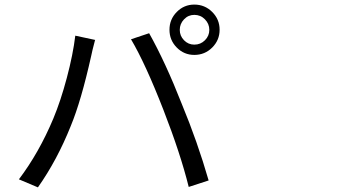

<svg xmlns="http://www.w3.org/2000/svg" viewBox="-20 -811 1540 838"><path d="M145.5 6.8 62.5 -28.3Q150.4 -144.5 212.9 -293.9Q245.1 -371.1 271.5 -470.7Q298.8 -573.2 308.6 -655.3L395.5 -636.7L394.5 -634.8Q381.8 -586.9 377.9 -566.4Q334 -370.1 289.1 -261.7Q229.5 -112.3 145.5 6.8ZM803.7 4.9Q767.6 -140.6 693.4 -331.1Q614.3 -534.2 551.8 -639.6L630.9 -666Q702.1 -539.1 773.4 -357.4Q841.8 -192.4 890.6 -23.4ZM828.1 -571.3Q783.2 -571.3 751.5 -603.5Q719.7 -635.7 719.7 -681.2Q719.7 -726.6 751.5 -758.8Q783.2 -791 828.1 -791Q874 -791 906.2 -758.8Q938.5 -726.6 938.5 -681.2Q938.5 -635.7 906.2 -603.5Q874 -571.3 828.1 -571.3ZM828.1 -616.2Q855.5 -616.2 874.5 -635.3Q893.6 -654.3 893.6 -680.7Q893.6 -707 874.5 -726.6Q855.5 -746.1 828.1 -746.1Q801.8 -746.1 783.2 -726.6Q764.6 -707 764.6 -680.7Q764.6 -654.3 783.2 -635.3Q801.8 -616.2 828.1 -616.2Z"/></svg>

Font: Bpmf GenYo Gothic R
Style: R
Weight: 400
Foundry: But Ko
Version: Version 1.320